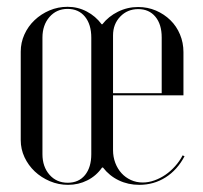

<svg xmlns="http://www.w3.org/2000/svg" viewBox="-20 -522 581 550"><path d="M173.6 -502.5Q202.9 -502.5 228.4 -489.1Q253.9 -475.8 271.2 -452.5H273.2Q290.9 -475.1 318 -488.5Q345.1 -501.9 375.6 -501.9Q403.1 -501.9 426.8 -491.7Q450.4 -481.5 468.1 -464.2Q485.8 -446.9 495.6 -423.3Q505.5 -399.8 505.5 -372.6V-249H303.8V-91.9Q303.8 -72.5 310.3 -55.3Q316.9 -38.1 328.1 -25.9Q339.2 -13.6 354.9 -6.4Q370.5 0.8 389 0.8Q405.2 0.8 421.9 -5.1Q438.5 -10.9 453.7 -21.2Q468.9 -31.6 481.6 -45.9Q494.4 -60.1 503.2 -77L508.6 -74.4Q487.8 -35 454.2 -13.8Q420.6 7.5 378.8 7.5Q347.1 7.5 320.2 -5.4Q293.4 -18.2 275 -42.1H272.4Q255.8 -18.2 230.2 -5.4Q204.8 7.5 174.9 7.5Q147.4 7.5 122.8 -3Q98.1 -13.5 79.6 -30.9Q61.1 -48.4 50.2 -71.6Q39.4 -94.8 39.4 -120.5V-374.1Q39.4 -399.9 49.9 -423.2Q60.4 -446.6 79 -464.2Q97.6 -481.9 121.9 -492.2Q146.1 -502.5 173.6 -502.5ZM241.5 -414.2Q241.5 -451.9 223.4 -474.2Q205.2 -496.5 173.6 -496.5Q142 -496.5 121.8 -473.4Q101.6 -450.2 101.6 -414.2V-80.4Q101.6 -44.4 121.8 -21.4Q142 1.5 174 1.5Q205.6 1.5 223.6 -20.6Q241.5 -42.8 241.5 -80.4ZM303.8 -420.5V-255H443.2V-414.9Q443.2 -452.4 425.1 -474.1Q407 -495.9 376 -495.9Q345 -495.9 324.4 -474.4Q303.8 -453 303.8 -420.5Z"/></svg>

Font: Moniqa Black
Style: Regular
Weight: 900
Designer: Rajesh Rajput
Foundry: Rajesh Rajput
Version: Version 1.000